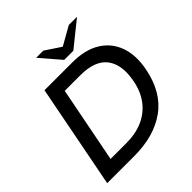

<svg xmlns="http://www.w3.org/2000/svg" viewBox="-229 -1053 1221 1221"><g transform="rotate(-45 381.5 -442.0)"><path d="M40.2 0 176.2 -700H426.7Q541.6 -700 615.5 -654.1Q689.4 -608.3 718.4 -526.4Q747.4 -444.5 725.6 -335.1Q692.2 -164.6 576.9 -82.3Q461.6 0 283.6 0ZM164.4 -93.8H306Q390.3 -93.8 454.7 -122.3Q519 -150.9 560.6 -205.6Q602.3 -260.3 617.4 -338.7Q642.2 -465.9 589.6 -536.1Q536.9 -606.2 404.7 -606.2H264.5ZM401.3 -747.7 430.5 -800.2 579.1 -884H652.8L483.3 -747.7ZM401.3 -747.7 284.5 -883.2H349L475.4 -799.2L483.3 -747.7Z"/></g></svg>

Font: REM Medium
Style: Italic
Weight: 500
Italic angle: -11°
Designer: Octavio Pardo
Foundry: Ashler Design
Version: Version 1.005;gftools[0.9.28]